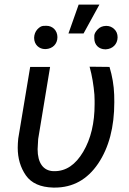

<svg xmlns="http://www.w3.org/2000/svg" viewBox="-20 -827 574 857"><path d="M285.6 -677.7H353L423.8 -806.6H331.1ZM132.3 -658.2C132.3 -627 155.3 -607.9 181.2 -607.9C182.1 -607.9 183.1 -607.9 184.1 -607.9C214.8 -609.4 236.3 -630.4 236.3 -661.1C236.3 -690.9 214.8 -711.9 187 -711.9C186 -711.9 181.6 -711.9 173.3 -711.4C165 -710.9 156.2 -706.1 147 -696.3C137.7 -686 132.8 -673.3 132.3 -658.2ZM452.6 -711.4C437.5 -710.9 424.8 -705.6 415.5 -695.3C406.2 -685.1 401.4 -676.3 400.9 -668.5C400.9 -660.6 400.9 -656.2 400.9 -655.8C400.9 -626.5 421.9 -606.9 449.7 -606.9C450.7 -606.9 451.7 -606.9 452.6 -606.9C482.4 -608.4 504.4 -629.4 504.9 -660.2C504.9 -675.3 500 -688 489.7 -697.3C480 -706.5 468.3 -711.4 455.1 -711.4C454.6 -711.4 453.6 -711.4 452.6 -711.4ZM114.7 -528.3 61.5 -209C60.1 -194.8 59.1 -181.2 59.1 -168C59.1 -120.1 71.3 -79.1 95.7 -43.9C120.1 -9.3 160.6 8.8 217.8 10.3C219.7 10.3 222.2 10.3 224.1 10.3C305.2 10.3 369.6 -25.4 418 -96.7C466.3 -168.5 490.2 -259.8 490.2 -371.1C490.2 -381.8 490.2 -392.6 489.7 -403.8C488.3 -446.3 481 -487.8 468.8 -528.3L379.9 -529.3C391.1 -488.8 397.9 -446.8 401.4 -404.3L402.3 -377.9C402.3 -372.6 402.3 -367.2 402.3 -361.8C402.3 -278.3 385.7 -207.5 351.6 -149.9C317.4 -91.8 274.9 -63 223.6 -63C222.2 -63 220.2 -63 218.8 -63C172.4 -64.5 147.9 -100.6 147.9 -161.1L150.4 -206.5L203.6 -528.3Z"/></svg>

Font: Roboto
Style: Italic
Weight: 400
Italic angle: -12°
Designer: Google
Version: Version 2.137; 2017